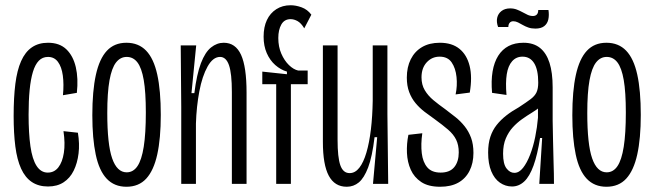

<svg xmlns="http://www.w3.org/2000/svg" viewBox="-20 -701 2494 732"><path d="M163 10Q127 10 101.5 -7Q76 -24 60.5 -58Q45 -92 38.5 -142.5Q32 -193 32 -259Q32 -329 38.5 -381Q45 -433 60.5 -468Q76 -503 101.5 -520.5Q127 -538 163 -538Q207 -538 233 -513Q259 -488 269 -445Q279 -402 273 -347L220 -338Q224 -380 219.5 -413Q215 -446 201 -465Q187 -484 163 -484Q142 -484 128 -469.5Q114 -455 105.5 -427Q97 -399 93 -358Q89 -317 89 -264Q89 -193 96 -143.5Q103 -94 119.5 -68.5Q136 -43 162 -43Q187 -43 202.5 -63Q218 -83 223.5 -118.5Q229 -154 222 -201L277 -195Q284 -153 279.5 -116Q275 -79 261 -50.5Q247 -22 222.5 -6Q198 10 163 10Z M462 11Q416 11 387 -19.5Q358 -50 345 -111.5Q332 -173 332 -262Q332 -354 345.5 -415.5Q359 -477 387.5 -507.5Q416 -538 462 -538Q508 -538 537 -508Q566 -478 579.5 -417Q593 -356 593 -263Q593 -173 579.5 -112Q566 -51 537.5 -20Q509 11 462 11ZM463 -44Q488 -44 504 -67.5Q520 -91 528 -141.5Q536 -192 536 -272Q536 -350 528 -396Q520 -442 504 -463Q488 -484 463 -484Q439 -484 422.5 -463Q406 -442 397.5 -395Q389 -348 389 -270Q389 -151 407.5 -97.5Q426 -44 463 -44Z M671 0V-293L669 -528H728L710 -346H721Q730 -418 746 -460Q762 -502 784.5 -520Q807 -538 833 -538Q878 -538 899 -492Q920 -446 920 -348V0H864V-350Q864 -421 853 -452.5Q842 -484 819 -484Q792 -484 771.5 -447.5Q751 -411 740 -353Q729 -295 727 -230V0Z M1033 0V-380H980V-428L1074 -418V-428Q1050 -435 1029.5 -453Q1009 -471 997 -498.5Q985 -526 985 -561Q985 -598 997.5 -624.5Q1010 -651 1033.5 -666Q1057 -681 1088 -681Q1108 -681 1130 -673Q1152 -665 1167 -645L1140 -593Q1128 -613 1114.5 -620.5Q1101 -628 1088 -628Q1064 -628 1052.5 -607.5Q1041 -587 1041 -556Q1041 -523 1052.5 -496.5Q1064 -470 1081.5 -453Q1099 -436 1117 -432H1153V-380H1089V0Z M1302 11Q1256 11 1233.5 -31Q1211 -73 1211 -160V-528H1267V-168Q1267 -101 1277.5 -71Q1288 -41 1313 -41Q1334 -41 1350 -61.5Q1366 -82 1377 -119.5Q1388 -157 1394 -207Q1400 -257 1401 -317V-528H1457V-266L1460 0H1402L1418 -178H1408Q1399 -103 1383.5 -62.5Q1368 -22 1348 -5.5Q1328 11 1302 11Z M1658 11Q1613 11 1586 -7Q1559 -25 1546 -54Q1533 -83 1531.5 -118Q1530 -153 1537 -187L1590 -193Q1584 -151 1588 -117Q1592 -83 1609 -63Q1626 -43 1660 -43Q1695 -43 1712 -64Q1729 -85 1729 -120Q1729 -148 1719 -168.5Q1709 -189 1688 -207Q1667 -225 1638 -246Q1618 -260 1599 -274.5Q1580 -289 1564.5 -307.5Q1549 -326 1540 -350Q1531 -374 1531 -405Q1531 -445 1546 -475Q1561 -505 1589 -521.5Q1617 -538 1657 -538Q1703 -538 1731.5 -515Q1760 -492 1770.5 -449.5Q1781 -407 1771 -348L1717 -341Q1724 -374 1720.5 -407.5Q1717 -441 1702 -463Q1687 -485 1656 -485Q1627 -485 1607 -463.5Q1587 -442 1587 -406Q1587 -378 1599.5 -357Q1612 -336 1632.5 -319Q1653 -302 1677 -285Q1697 -270 1716.5 -254.5Q1736 -239 1751.5 -219.5Q1767 -200 1776 -175.5Q1785 -151 1785 -118Q1785 -79 1770 -49.5Q1755 -20 1727 -4.5Q1699 11 1658 11Z M1932 10Q1907 10 1886 -4.5Q1865 -19 1853 -48Q1841 -77 1841 -119Q1841 -154 1849.5 -179.5Q1858 -205 1873.5 -224.5Q1889 -244 1910 -260.5Q1931 -277 1958 -292Q1987 -311 2003 -323Q2019 -335 2025.5 -349Q2032 -363 2032 -386Q2032 -435 2016.5 -460Q2001 -485 1972 -485Q1948 -485 1932.5 -467.5Q1917 -450 1912 -418Q1907 -386 1911 -339L1856 -347Q1852 -393 1858 -428.5Q1864 -464 1879.5 -488.5Q1895 -513 1919 -525.5Q1943 -538 1976 -538Q2014 -538 2038.5 -518.5Q2063 -499 2075 -461.5Q2087 -424 2087 -368V-241Q2088 -204 2088.5 -163Q2089 -122 2090.5 -80.5Q2092 -39 2092 0H2036Q2039 -43 2041.5 -87.5Q2044 -132 2047 -175H2039Q2029 -111 2014 -69.5Q1999 -28 1978.5 -9Q1958 10 1932 10ZM1941 -42Q1959 -42 1974 -61Q1989 -80 2001 -111Q2013 -142 2020.5 -179Q2028 -216 2031 -252V-304L2063 -324Q2056 -308 2041.5 -295.5Q2027 -283 2008 -271.5Q1989 -260 1970 -246.5Q1951 -233 1935 -215.5Q1919 -198 1908.5 -173.5Q1898 -149 1898 -115Q1898 -76 1911 -59Q1924 -42 1941 -42ZM2021 -592Q2006 -592 1994.5 -596Q1983 -600 1973.5 -605.5Q1964 -611 1955 -615.5Q1946 -620 1937 -620Q1928 -620 1923 -614Q1918 -608 1918 -598H1879Q1872 -617 1875.5 -633Q1879 -649 1892 -659Q1905 -669 1925 -669Q1939 -669 1950.5 -664.5Q1962 -660 1972 -654.5Q1982 -649 1991.5 -644.5Q2001 -640 2012 -640Q2021 -640 2026.5 -645.5Q2032 -651 2032 -663H2071Q2074 -643 2070.5 -627Q2067 -611 2055 -601.5Q2043 -592 2021 -592Z M2292 11Q2246 11 2217 -19.5Q2188 -50 2175 -111.5Q2162 -173 2162 -262Q2162 -354 2175.5 -415.5Q2189 -477 2217.5 -507.5Q2246 -538 2292 -538Q2338 -538 2367 -508Q2396 -478 2409.5 -417Q2423 -356 2423 -263Q2423 -173 2409.5 -112Q2396 -51 2367.5 -20Q2339 11 2292 11ZM2293 -44Q2318 -44 2334 -67.5Q2350 -91 2358 -141.5Q2366 -192 2366 -272Q2366 -350 2358 -396Q2350 -442 2334 -463Q2318 -484 2293 -484Q2269 -484 2252.5 -463Q2236 -442 2227.5 -395Q2219 -348 2219 -270Q2219 -151 2237.5 -97.5Q2256 -44 2293 -44Z"/></svg>

Font: Bricolage Grotesque 72pt Condensed ExtraLight
Style: Regular
Weight: 250
Width: 3
Designer: Mathieu Triay
Foundry: Atelier Triay
Version: Version 1.001;gftools[0.9.33.dev8+g029e19f]